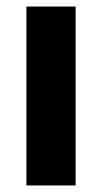

<svg xmlns="http://www.w3.org/2000/svg" viewBox="-20 -569 314 589"><path d="M212 0V-549H61V0Z"/></svg>

Font: Noto Sans Sinhala UI Condensed ExtraBold
Style: Regular
Weight: 800
Width: 3
Designer: Jelle Bosma - Monotype Design Team
Foundry: Monotype Imaging Inc.
Version: Version 2.006